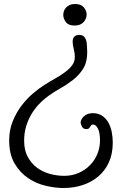

<svg xmlns="http://www.w3.org/2000/svg" viewBox="-20 -740 615 962"><path d="M384 -126Q384 -142 401 -157.5Q418 -173 445 -173Q472 -173 491 -160.5Q510 -148 522 -127.5Q534 -107 539.5 -80.5Q545 -54 545 -26Q545 31 525.5 73.5Q506 116 472 144.5Q438 173 393.5 187.5Q349 202 298 202Q257 202 209.5 191Q162 180 121 152.5Q80 125 53 79Q26 33 26 -37Q26 -89 44 -133Q62 -177 88.5 -211.5Q115 -246 145.5 -272Q176 -298 202 -314Q230 -332 257 -347Q284 -362 306 -378.5Q328 -395 341.5 -413Q355 -431 355 -455Q355 -474 349.5 -494.5Q344 -515 344 -532Q344 -547 352 -556Q360 -565 377 -565Q395 -565 403 -554.5Q411 -544 413 -533Q415 -522 416 -506Q417 -490 417 -477Q417 -428 396.5 -395.5Q376 -363 345 -339Q314 -315 277.5 -294.5Q241 -274 209 -249Q191 -235 172 -214.5Q153 -194 137 -167Q121 -140 111 -107Q101 -74 101 -35Q101 12 118.5 45Q136 78 164.5 99.5Q193 121 229 131Q265 141 302 141Q341 141 374 126.5Q407 112 431 87.5Q455 63 468 31Q481 -1 481 -36Q481 -76 470.5 -96Q460 -116 446 -116Q440 -116 437 -112.5Q434 -109 431.5 -104.5Q429 -100 425 -96.5Q421 -93 413 -93Q397 -93 390.5 -106Q384 -119 384 -126ZM297 -665Q297 -674 300 -683.5Q303 -693 310 -701Q317 -709 328.5 -714.5Q340 -720 356 -720Q386 -720 400 -703Q414 -686 414 -667Q414 -646 398.5 -629Q383 -612 354 -612Q323 -612 310 -629.5Q297 -647 297 -665Z"/></svg>

Font: Life Savers
Style: Bold
Weight: 700
Designer: Pablo Impallari, Rodrigo Fuenzalida, Brenda Gallo
Foundry: Pablo Impallari, Rodrigo Fuenzalida, Brenda Gallo
Version: Version 3.001; ttfautohint (v0.95) -l 8 -r 50 -G 200 -x 14 -